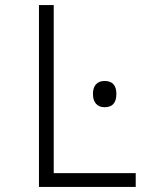

<svg xmlns="http://www.w3.org/2000/svg" viewBox="-20 -734 640 754"><path d="M133 -714H191V-54H513V0H133ZM345 -365Q345 -390 357 -403Q369 -416 391 -416Q437 -416 437 -365Q437 -313 391 -313Q369 -313 357 -326.5Q345 -340 345 -365Z"/></svg>

Font: Noto Sans Mono UI Light
Style: Regular
Weight: 300
Monospace: yes
Designer: Monotype Design team
Foundry: Monotype Imaging Inc.
Version: Version 1.000